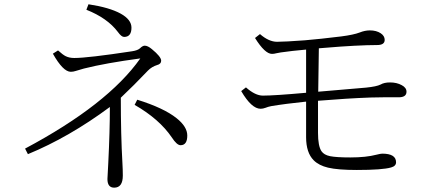

<svg xmlns="http://www.w3.org/2000/svg" viewBox="-20 -825 2040 890"><path d="M540 -372.1Q540 -199.7 547.4 -70.3Q549.3 -38.1 549.3 -11.2Q549.3 44.9 509.3 44.9Q478 44.9 478 4.9Q478 -5.4 481.9 -69.3Q489.3 -217.8 489.3 -329.1Q300.3 -189 109.4 -110.4L96.2 -136.2Q479.5 -340.3 630.4 -554.2Q469.7 -532.7 369.1 -507.3Q340.3 -499.5 331.1 -496.1Q319.3 -492.2 308.1 -492.2Q272.5 -492.2 225.1 -576.2L249 -591.3Q271.5 -570.8 284.7 -564.5Q301.3 -556.2 324.2 -556.2Q387.2 -556.2 592.3 -587.4Q618.2 -591.3 628.9 -601.1Q641.1 -613.3 650.9 -613.3Q665 -613.3 684.1 -597.2Q727.1 -562 727.1 -543.5Q727.1 -528.3 708 -523.4Q684.1 -516.1 666 -498Q599.6 -428.2 540 -372.1ZM390.1 -805.2Q487.3 -790.5 539.6 -761.7Q589.4 -733.9 589.4 -696.8Q589.4 -653.8 555.2 -653.8Q543 -653.8 526.4 -676.8Q478 -741.2 380.4 -779.8ZM616.2 -362.8Q738.8 -324.7 798.3 -277.3Q848.1 -237.8 848.1 -196.8Q848.1 -151.9 816.9 -151.9Q799.8 -151.9 776.4 -188Q718.3 -273.4 604 -338.9Z M1458 -601.1 1455.1 -399.9Q1617.7 -413.6 1677.2 -418.9Q1725.6 -423.8 1744.1 -433.1Q1760.7 -442.9 1788.1 -442.9Q1819.3 -442.9 1842.3 -430.2Q1864.3 -418.5 1864.3 -399.9Q1864.3 -374 1828.1 -374H1756.8Q1718.3 -374 1698.2 -373Q1590.3 -369.1 1454.1 -357.9V-209Q1454.1 -147.9 1470.2 -124Q1481.9 -106.9 1509.8 -101.1Q1539.1 -95.2 1604 -95.2Q1676.8 -95.2 1725.1 -107.9Q1744.6 -112.8 1752 -112.8Q1815.9 -112.8 1815.9 -72.8Q1815.9 -55.2 1793 -48.8Q1752.9 -37.1 1633.8 -37.1Q1545.9 -37.1 1500.5 -47.9Q1458 -58.1 1434.1 -82Q1398.9 -117.2 1398.9 -189V-354Q1303.7 -344.2 1236.8 -333Q1220.7 -329.6 1211.9 -325.7Q1198.7 -320.8 1188 -320.8Q1146 -320.8 1098.1 -402.8L1120.1 -419.9Q1163.1 -381.8 1198.7 -381.8Q1252.4 -381.8 1398.9 -395V-595.2Q1333 -589.4 1281.7 -582Q1265.1 -579.1 1260.7 -578.1Q1250.5 -575.2 1240.7 -575.2Q1208 -575.2 1162.1 -648.9L1185.1 -667Q1226.1 -631.3 1264.2 -631.3Q1300.3 -631.3 1393.1 -638.2Q1462.9 -644 1562 -656.2Q1619.1 -663.6 1647 -674.3Q1671.4 -684.1 1694.3 -684.1Q1724.6 -684.1 1744.6 -670.9Q1763.2 -658.7 1763.2 -640.1Q1763.2 -616.2 1728 -616.2Q1685.5 -616.2 1620.1 -612.8Q1574.7 -610.8 1458 -601.1Z"/></svg>

Font: I.MingCP
Style: Regular
Weight: 400
Designer: I.Font Project
Version: Version 8.000; Sep 06, 2022